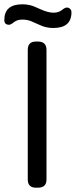

<svg xmlns="http://www.w3.org/2000/svg" viewBox="-28 -872 352 892"><path d="M139 -679H148Q188 -679 188 -640V-38Q188 0 148 0H139Q101 0 101 -38V-640Q101 -679 139 -679ZM14 -757Q-8 -757 -8 -779Q-8 -852 76 -852Q91 -852 100.5 -850Q110 -848 113.5 -847.5Q117 -847 125 -844Q133 -841 135 -840Q137 -839 147.5 -834.5Q158 -830 160 -829Q196 -813 220 -813Q244 -813 259 -825Q274 -837 282.5 -837Q291 -837 297.5 -831Q304 -825 304 -815Q304 -742 220 -742Q205 -742 195.5 -744Q186 -746 182.5 -746.5Q179 -747 171 -750Q163 -753 161 -754Q159 -755 148.5 -759.5Q138 -764 119 -772.5Q100 -781 76 -781Q52 -781 37 -769Q22 -757 14 -757Z"/></svg>

Font: Merge One
Style: Regular
Weight: 400
Designer: Kosal Sen
Foundry: Philatype
Version: Version 1.001